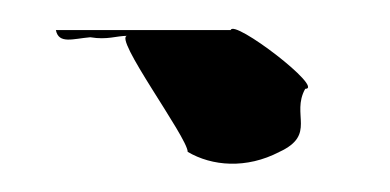

<svg xmlns="http://www.w3.org/2000/svg" viewBox="-20 -314 272 134"><path d="M19 -293C21 -283 31 -287 43 -288C55 -286 61 -289 69 -289C58 -289 111 -218 111 -208C128 -198 152 -196 175 -208C201 -220 183 -234 193 -252C207 -252 143 -301 141 -293Z"/></svg>

Font: bitstorm
Style: ulcn
Weight: 400
Version: Version 0.2